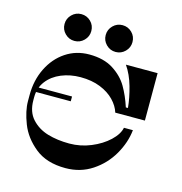

<svg xmlns="http://www.w3.org/2000/svg" viewBox="-130 -1043 1102 1160"><g transform="rotate(15 421.5 -463.0)"><path d="M330.6 -556.2Q266 -556.2 210.8 -533.5Q155.7 -510.7 122.8 -467.9Q90 -425.1 90 -367.4V-347.4Q90 -275.1 130 -231.2Q170 -187.4 230.9 -169.2Q291.8 -151.1 366.8 -151.1Q436.6 -151.1 501.2 -177.8Q565.8 -204.5 609.8 -245.8Q653.7 -287.2 661.8 -328.6H717.8Q709.7 -250.1 666.2 -174.3Q622.6 -98.6 549.2 -50.1Q475.9 -1.6 382.2 -1.6Q264.2 -1.6 192.1 -60Q119.9 -118.4 90 -195.7Q60 -272.9 60 -334.4V-373.4Q60 -464.4 97 -539.9Q134 -615.4 199 -658.9Q264 -702.4 346 -702.4Q437 -702.4 496.5 -664.4Q556 -626.4 587.5 -572.4Q619 -518.4 641 -450.4H654.2Q648.5 -511.8 629 -580.6Q609.5 -649.5 574.6 -700H772.8V-403.4H587.5Q575.6 -442.9 541.8 -478Q508.1 -513.1 454.4 -534.7Q400.7 -556.2 330.6 -556.2ZM79 -400V-430H310V-400ZM236.4 -757.9Q201.9 -757.9 177.3 -782.5Q152.7 -807.1 152.7 -841.6Q152.7 -876.1 177.3 -900.8Q201.9 -925.4 236.4 -925.4Q270.9 -925.4 295.6 -901.2Q320.2 -876.9 320.2 -841.6Q320.2 -807.1 295.6 -782.5Q270.9 -757.9 236.4 -757.9ZM493.9 -757.9Q459.4 -757.9 434.8 -782.5Q410.2 -807.1 410.2 -841.6Q410.2 -876.1 434.8 -900.8Q459.4 -925.4 493.9 -925.4Q528.4 -925.4 553.1 -901.2Q577.7 -876.9 577.7 -841.6Q577.7 -807.1 553.1 -782.5Q528.4 -757.9 493.9 -757.9Z"/></g></svg>

Font: Space Cowgirl
Style: Regular
Weight: 400
Designer: Valery Marier
Foundry: Valery Marier
Version: Version 1.000